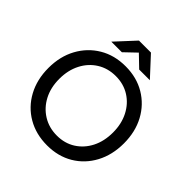

<svg xmlns="http://www.w3.org/2000/svg" viewBox="-233 -1062 1246 1246"><g transform="rotate(45 389.5 -439.5)"><path d="M392 12Q290 12 211 -34Q132 -80 87.5 -162Q43 -244 43 -350Q43 -456 87.5 -537.5Q132 -619 210 -665.5Q288 -712 390 -712Q492 -712 570 -665.5Q648 -619 692 -537.5Q736 -456 736 -350Q736 -244 692 -162Q648 -80 570.5 -34Q493 12 392 12ZM392 -78Q464 -78 519 -113Q574 -148 605 -209Q636 -270 636 -350Q636 -429 604.5 -490.5Q573 -552 517.5 -587Q462 -622 390 -622Q318 -622 262 -587Q206 -552 174.5 -490.5Q143 -429 143 -350Q143 -270 175 -209Q207 -148 263.5 -113Q320 -78 392 -78ZM467 -759 334 -887V-891H443L565 -759ZM211 -759 333 -891H442V-887L308 -759Z"/></g></svg>

Font: Figtree Light Medium
Style: Regular
Weight: 500
Version: Version 2.001;gftools[0.9.30]